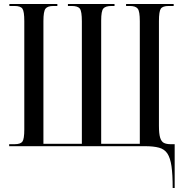

<svg xmlns="http://www.w3.org/2000/svg" viewBox="-20 -734 924 964"><path d="M847 210Q847 142 841 100.5Q835 59 820.5 37Q806 15 778.5 7.5Q751 0 708 0H26V-10H53Q83 -10 92.5 -23Q102 -36 102 -84V-628Q102 -677 92.5 -690.5Q83 -704 53 -704H27V-714H268V-704H248Q219 -704 208.5 -690.5Q198 -677 198 -628V-12H391V-627Q391 -677 381 -690.5Q371 -704 340 -704H321V-714H555V-704H540Q510 -704 499 -691.5Q488 -679 488 -631V-12H682V-628Q682 -677 671.5 -690.5Q661 -704 632 -704H613V-714H852V-704H827Q797 -704 787.5 -690.5Q778 -677 778 -628V-103Q778 -63 784 -43Q790 -23 803 -16.5Q816 -10 838 -10H857V210Z"/></svg>

Font: Noto Serif Display ExtraCondensed Medium
Style: Regular
Weight: 500
Width: 2
Designer: Monotype Design Team
Foundry: Monotype Imaging Inc.
Version: Version 2.009